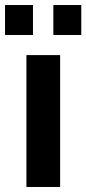

<svg xmlns="http://www.w3.org/2000/svg" viewBox="-42 -743 343 763"><path d="M-22 -604V-723H89V-604ZM170 -604V-723H281V-604ZM63 0V-524H197V0Z"/></svg>

Font: Oxford Sans
Style: Bold
Weight: 700
Designer: Matt McInerney, Pablo Impallari, Rodrigo Fuenzalida
Foundry: Matt McInerney, Pablo Impallari, Rodrigo Fuenzalida
Version: Version 3.000g; ttfautohint (v1.5) -l 8 -r 28 -G 28 -x 14 -D